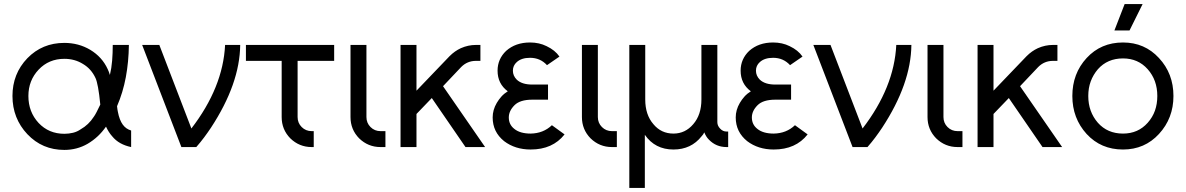

<svg xmlns="http://www.w3.org/2000/svg" viewBox="-20 -720 5805 940"><path d="M295 -510Q187 -510 114 -435Q41 -359 41 -250Q41 -195 59.5 -148Q78 -101 114 -63Q187 14 295 14Q357 14 409 -16Q436 -32 458 -52.5Q480 -73 499 -100Q505 -87 512.5 -75Q520 -63 529 -53Q546 -32 569.5 -19Q593 -6 622 0V-81Q609 -85 599 -92Q589 -99 581 -110Q573 -121 567 -136.5Q561 -152 557 -173Q556 -177 555 -184Q554 -191 553 -200Q582 -267 596 -342Q610 -417 611 -500H532Q532 -460 529 -423Q526 -386 518 -353Q516 -361 513 -368Q510 -375 507 -382Q480 -441 422 -476Q365 -510 295 -510ZM295 -432Q346 -432 386 -407Q427 -383 448 -337Q454 -324 460 -292Q466 -260 471 -208Q461 -187 453 -171.5Q445 -156 439 -148Q414 -109 375 -87Q358 -75 337.5 -70Q317 -65 295 -65Q219 -65 169 -118Q119 -172 119 -250Q119 -326 169 -379Q219 -432 295 -432Z M676 -500 868 0H941Q962 -24 979.5 -47.5Q997 -71 1013 -95Q1154 -310 1156 -500H1082Q1077 -396 1035.5 -293.5Q994 -191 917 -91L760 -500Z M1184 -500V-422H1359V-147Q1359 -86 1401 -43Q1445 0 1506 0H1516V-78H1506Q1477 -78 1457 -98Q1437 -118 1437 -147V-422H1616V-500Z M1696 -500V-147Q1696 -86 1738 -43Q1782 0 1843 0H1867V-78H1843Q1814 -78 1794 -98Q1774 -118 1774 -147V-500Z M1941 -500V0H2019V-162L2094 -240L2259 0H2355L2149 -298L2238 -392Q2268 -422 2310 -422H2332V-500H2310Q2272 -500 2236 -484Q2221 -477 2207.5 -467.5Q2194 -458 2181 -445L2019 -276V-500Z M2663 -306H2586Q2535 -306 2510 -330Q2491 -349 2491 -374Q2491 -399 2510 -416Q2533 -437 2575 -437Q2625 -437 2658 -401L2719 -443Q2708 -459 2692.5 -471.5Q2677 -484 2656 -494Q2620 -512 2575 -512Q2504 -512 2458 -471Q2416 -431 2416 -374Q2416 -310 2466 -273Q2448 -262 2435 -247.5Q2422 -233 2412 -216Q2392 -182 2392 -145Q2392 -74 2448 -29Q2502 12 2578 12Q2686 12 2744 -62L2682 -107Q2640 -67 2578 -66Q2526 -66 2498 -89Q2471 -110 2471 -145Q2471 -177 2499 -205Q2526 -232 2586 -232H2663Z M2829 -500V-147Q2829 -86 2871 -43Q2915 0 2976 0H3000V-78H2976Q2947 -78 2927 -98Q2907 -118 2907 -147V-500Z M3277 12Q3364 12 3415 -53Q3419 -57 3422.5 -62Q3426 -67 3428 -72Q3432 -62 3437.5 -53Q3443 -44 3451 -36Q3486 0 3537 0H3545V-76H3537Q3519 -76 3506 -90Q3492 -104 3492 -122V-500H3414V-233Q3414 -158 3374 -112Q3335 -66 3277 -66Q3217 -66 3179 -112Q3139 -158 3139 -233V-500H3061V200H3137V-60Q3187 12 3277 12Z M3853 -306H3776Q3725 -306 3700 -330Q3681 -349 3681 -374Q3681 -399 3700 -416Q3723 -437 3765 -437Q3815 -437 3848 -401L3909 -443Q3898 -459 3882.5 -471.5Q3867 -484 3846 -494Q3810 -512 3765 -512Q3694 -512 3648 -471Q3606 -431 3606 -374Q3606 -310 3656 -273Q3638 -262 3625 -247.5Q3612 -233 3602 -216Q3582 -182 3582 -145Q3582 -74 3638 -29Q3692 12 3768 12Q3876 12 3934 -62L3872 -107Q3830 -67 3768 -66Q3716 -66 3688 -89Q3661 -110 3661 -145Q3661 -177 3689 -205Q3716 -232 3776 -232H3853Z M3962 -500 4154 0H4227Q4248 -24 4265.5 -47.5Q4283 -71 4299 -95Q4440 -310 4442 -500H4368Q4363 -396 4321.5 -293.5Q4280 -191 4203 -91L4046 -500Z M4521 -500V-147Q4521 -86 4563 -43Q4607 0 4668 0H4692V-78H4668Q4639 -78 4619 -98Q4599 -118 4599 -147V-500Z M4766 -500V0H4844V-162L4919 -240L5084 0H5180L4974 -298L5063 -392Q5093 -422 5135 -422H5157V-500H5135Q5097 -500 5061 -484Q5046 -477 5032.5 -467.5Q5019 -458 5006 -445L4844 -276V-500Z M5478 -512Q5370 -512 5300 -436Q5230 -360 5230 -250Q5230 -141 5300 -64Q5370 12 5478 12Q5584 12 5654 -64Q5725 -141 5725 -250Q5725 -360 5654 -436Q5584 -512 5478 -512ZM5478 -434Q5552 -434 5599 -381Q5646 -328 5646 -250Q5646 -211 5634.5 -178.5Q5623 -146 5599 -119Q5552 -66 5478 -66Q5402 -66 5355 -119Q5308 -173 5308 -250Q5308 -289 5320 -321.5Q5332 -354 5355 -381Q5402 -434 5478 -434ZM5436 -571H5510L5574 -700H5486Z"/></svg>

Font: Unageo
Style: Regular
Weight: 400
Designer: Richard Sepsi
Foundry: Richard Sepsi
Version: Version 2.000